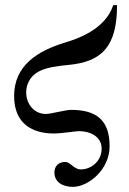

<svg xmlns="http://www.w3.org/2000/svg" viewBox="-20 -510 501 748"><path d="M421 -490C391 -395 279 -358 236 -345C122 -311 35 -252 35 -136C35 -27 107 10 190 10C220 10 275 1 286 1C338 1 376 26 376 69C376 118 335 150 295 150C267 150 255 121 234 121C206 121 192 139 192 162C192 200 225 218 264 218C324 218 407 151 407 60C407 -38 360 -82 257 -82C236 -82 177 -66 159 -66C111 -66 82 -107 82 -150C82 -181 97 -214 132 -232C163 -248 205 -253 246 -257C378 -269 436 -330 436 -490Z"/></svg>

Font: XITS
Style: Regular
Weight: 400
Designer: MicroPress Inc., with final additions and corrections provided by Coen Hoffman, Elsevier (retired)
Version: Version 1.302